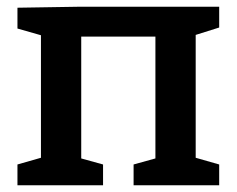

<svg xmlns="http://www.w3.org/2000/svg" viewBox="-20 -552 705 572"><path d="M32 0V-62L102 -82V-447L32 -467V-529L219 -532H633V-470L563 -448V-82L633 -62V0H378V-62L443 -80V-443H222V-80L287 -62V0Z"/></svg>

Font: Bitter SemiBold
Style: Regular
Weight: 600
Designer: Sol Matas, and Bitter project Authors
Foundry: Sol Matas
Version: Version 2.001